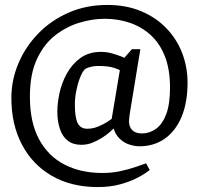

<svg xmlns="http://www.w3.org/2000/svg" viewBox="-20 -649 802 777"><path d="M375 108Q269 108 190.5 63Q112 18 69 -63.5Q26 -145 26 -252Q26 -325 54.5 -392.5Q83 -460 135 -513.5Q187 -567 258 -598Q329 -629 414 -629Q491 -629 551.5 -603.5Q612 -578 654 -534Q696 -490 717.5 -433.5Q739 -377 739 -315Q739 -233 714.5 -175.5Q690 -118 646.5 -87.5Q603 -57 544 -57Q525 -57 503.5 -64Q482 -71 465 -87Q448 -103 440 -129Q435 -124 423 -113.5Q411 -103 393 -91.5Q375 -80 354 -71.5Q333 -63 309 -63Q276 -63 254.5 -79.5Q233 -96 222.5 -127Q212 -158 212 -199Q212 -230 220.5 -271Q229 -312 250 -350.5Q271 -389 305 -414Q339 -439 389 -439Q411 -439 431 -433.5Q451 -428 465.5 -422.5Q480 -417 483 -415L514 -450H548L505 -188Q504 -179 503 -170.5Q502 -162 502 -159Q502 -135 515.5 -122Q529 -109 554 -109Q585 -109 611 -127.5Q637 -146 652.5 -186.5Q668 -227 668 -295Q668 -368 647.5 -420.5Q627 -473 590.5 -506.5Q554 -540 506 -556.5Q458 -573 404 -573Q355 -573 302.5 -557.5Q250 -542 204 -506.5Q158 -471 129.5 -410Q101 -349 101 -258Q101 -154 138 -85.5Q175 -17 241 17Q307 51 394 51Q433 51 467.5 43.5Q502 36 529.5 26.5Q557 17 571 12L586 39Q586 39 571.5 49.5Q557 60 530 73.5Q503 87 464 97.5Q425 108 375 108ZM333 -128Q356 -128 377.5 -137Q399 -146 414.5 -156Q430 -166 432 -168L465 -365Q463 -367 441 -374.5Q419 -382 377 -382Q359 -382 342 -377Q325 -372 321 -366Q312 -356 303 -332.5Q294 -309 288.5 -280.5Q283 -252 283 -226Q283 -173 294.5 -150.5Q306 -128 333 -128Z"/></svg>

Font: Faustina
Style: Regular
Weight: 400
Designer: Alfonso Garcia
Foundry: http://www.omnibus-type.com
Version: Version 1.200